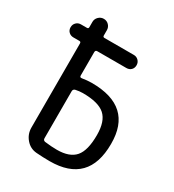

<svg xmlns="http://www.w3.org/2000/svg" viewBox="-179 -833 858 945"><g transform="rotate(30 250.0 -360.0)"><path d="M171.9 -342.8V-75.2Q171.9 -64.5 182.6 -61.5Q220.7 -56.6 252.9 -56.6Q324.2 -56.6 356 -93.3Q387.7 -129.9 387.7 -217.8Q387.7 -295.9 350.6 -329.1Q313.5 -362.3 224.6 -362.3Q205.1 -362.3 182.6 -357.4Q171.9 -353.5 171.9 -342.8ZM46.9 -576.2Q31.2 -576.2 20.5 -586.4Q9.8 -596.7 9.8 -612.8Q9.8 -628.9 20.5 -639.6Q31.2 -650.4 46.9 -650.4H81.1Q89.8 -650.4 89.8 -659.2V-689.5Q89.8 -706.1 102.1 -718.3Q114.3 -730.5 131.3 -730.5Q148.4 -730.5 160.2 -718.3Q171.9 -706.1 171.9 -689.5V-659.2Q171.9 -650.4 180.7 -650.4H347.7Q363.3 -650.4 374 -639.6Q384.8 -628.9 384.8 -612.8Q384.8 -596.7 374.5 -586.4Q364.3 -576.2 347.7 -576.2H182.6Q171.9 -576.2 171.9 -564.5V-431.6Q171.9 -420.9 183.6 -422.9Q211.9 -427.7 238.3 -427.7Q470.7 -427.7 469.7 -214.8Q469.7 9.8 250 9.8Q212.9 9.8 173.8 6.8Q137.7 3.9 113.8 -23.9Q89.8 -51.8 89.8 -88.9V-566.4Q89.8 -576.2 81.1 -576.2Z"/></g></svg>

Font: Rounded-X Mgen+ 1mn regular
Style: Regular
Weight: 400
Designer: [Source Han Sans]
Ryoko NISHIZUKA  (kana & ideographs); Paul D. Hunt (Latin, Greek & Cyrillic); Wenlong ZHANG  (bopomofo
Version: Version 1.059.20150602